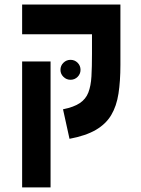

<svg xmlns="http://www.w3.org/2000/svg" viewBox="-20 -606 626 851"><path d="M513.7 -585.9V-318.4Q513.7 -246.1 505.1 -190.9Q496.6 -135.7 472.9 -95.9Q449.2 -56.2 404.8 -30.3Q360.4 -4.4 288.1 9.3L259.3 -121.6Q307.6 -131.3 334 -149.2Q360.4 -167 371.6 -196Q382.8 -225.1 385.3 -267.3Q387.7 -309.6 387.7 -367.2V-454.1H78.1V-585.9ZM204.1 224.6H78.1V-333.5H204.1ZM292.5 -252.4Q274.4 -252.4 261.2 -265.4Q248 -278.3 248 -296.4Q248 -314.9 261.2 -327.9Q274.4 -340.8 292.5 -340.8Q311 -340.8 324 -327.9Q336.9 -314.9 336.9 -296.4Q336.9 -278.3 324 -265.4Q311 -252.4 292.5 -252.4Z"/></svg>

Font: CaskaydiaMono NF
Style: Bold
Weight: 700
Designer: Aaron Bell
Foundry: Saja Typeworks
Version: Version 2111.001; ttfautohint (v1.8.4);Nerd Fonts 3.1.1